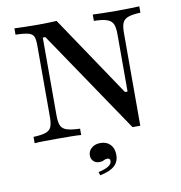

<svg xmlns="http://www.w3.org/2000/svg" viewBox="-86 -650 887 940"><g transform="rotate(-10 358.0 -180.5)"><path d="M533.1 5.6 189.5 -502.4H176.6V-115.3Q176.6 -83.9 183.5 -66.1Q190.3 -48.4 212.1 -40.7Q233.9 -33.1 279 -31.5V0Q262.9 -1.6 231.5 -2Q200 -2.4 162.9 -2.4Q125 -2.4 95.2 -2Q65.3 -1.6 47.6 0V-31.5Q89.5 -33.1 110.1 -40.7Q130.6 -48.4 137.1 -66.1Q143.5 -83.9 143.5 -113.7V-470.2Q143.5 -499.2 137.5 -513.3Q131.5 -527.4 110.9 -533.1Q90.3 -538.7 47.6 -539.5V-571Q66.1 -570.2 97.2 -569.4Q128.2 -568.5 166.1 -568.5Q194.4 -568.5 217.7 -569.4Q241.1 -570.2 257.3 -571L526.6 -170.2H539.5V-455.6Q539.5 -487.1 532.3 -504.8Q525 -522.6 503.2 -530.6Q481.5 -538.7 437.1 -539.5V-571Q454 -570.2 485.1 -569.4Q516.1 -568.5 553.2 -568.5Q591.1 -568.5 621.4 -569.4Q651.6 -570.2 668.5 -571V-539.5Q627.4 -537.9 606.9 -530.2Q586.3 -522.6 579 -505.2Q571.8 -487.9 571.8 -457.3V5.6ZM336.3 210.5 331.5 193.5Q364.5 186.3 381.5 175.4Q398.4 164.5 398.4 150Q398.4 136.3 384.7 136.3Q375 136.3 366.5 141.1Q358.1 146 343.5 146Q325.8 146 314.5 134.7Q303.2 123.4 303.2 106.5Q303.2 83.9 320.6 69.4Q337.9 54.8 364.5 54.8Q395.2 54.8 413.3 73.8Q431.5 92.7 431.5 125.8Q431.5 159.7 408.5 180.2Q385.5 200.8 336.3 210.5Z"/></g></svg>

Font: Playfair 12pt Medium
Style: Regular
Weight: 500
Designer: Claus Eggers Sørensen
Foundry: Claus Eggers Sørensen
Version: Version 2.000;gftools[0.9.28]